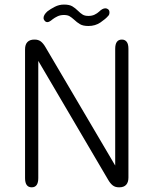

<svg xmlns="http://www.w3.org/2000/svg" viewBox="-20 -792 659 820"><path d="M115.5 8Q87 8 87 -31.5V-581.5Q87 -602 97.2 -612.5Q107.5 -623 126.5 -623H128Q144 -623 154.5 -614.8Q165 -606.5 174 -591L472 -85V-583.5Q472 -623 500.5 -623Q513.5 -623 521 -613.5Q528.5 -604 528.5 -583.5V-33.5Q528.5 -13.5 518.8 -2.8Q509 8 489.5 8H488Q472 8 461.5 -0.2Q451 -8.5 442 -24L143.5 -532V-31.5Q143.5 8 115.5 8ZM357.5 -681Q334.5 -681 321.5 -688.8Q308.5 -696.5 296.5 -708Q286 -717.5 277 -722.8Q268 -728 253 -728Q237.5 -728 225.5 -722.2Q213.5 -716.5 204.5 -709.5Q190.5 -697.5 182.5 -697.5Q176 -697.5 171 -703Q166 -708.5 166 -715.5Q166 -728.5 182.5 -743.5Q195.5 -753.5 214 -763Q232.5 -772.5 253.5 -772.5Q276.5 -772.5 289.2 -764.8Q302 -757 313.5 -745.5Q323.5 -735.5 332.8 -729.8Q342 -724 357.5 -724Q373 -724 384.2 -729.5Q395.5 -735 403.5 -742.5Q410 -749 416.8 -752.8Q423.5 -756.5 430 -756.5Q437 -756.5 442.2 -752Q447.5 -747.5 447.5 -739Q447.5 -728.5 441.5 -723.5Q431.5 -711.5 409.2 -696.2Q387 -681 357.5 -681Z"/></svg>

Font: Sono Monospace Light
Style: Regular
Weight: 300
Version: Version 2.112